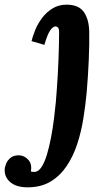

<svg xmlns="http://www.w3.org/2000/svg" viewBox="-128 -531 471 822"><path d="M157 -511Q209 -511 231 -479.5Q253 -448 254 -395Q255 -344 252 -273.5Q249 -203 243 -134Q238 -81 229 -24.5Q220 32 203 84.5Q186 137 158 179Q130 221 89 246Q48 271 -10 271Q-56 271 -82 250.5Q-108 230 -108 197Q-108 185 -102 170Q-96 155 -82 144Q-68 133 -45 134Q-23 135 -6.5 153.5Q10 172 4 203Q8 205 19 205Q36 205 49.5 184.5Q63 164 73 130.5Q83 97 90.5 57.5Q98 18 103 -21.5Q108 -61 111 -93.5Q114 -126 115 -145Q120 -211 122.5 -278.5Q125 -346 125 -392Q125 -409 120 -413.5Q115 -418 110 -418Q99 -418 87 -401Q75 -384 62 -339L7 -355Q12 -376 23 -403Q34 -430 52.5 -454.5Q71 -479 97 -495Q123 -511 157 -511Z"/></svg>

Font: Lora
Style: Italic
Weight: 400
Italic angle: -3°
Designer: Olga Karpushina, Alexei Vanyashin (Cyrillic)
Foundry: Cyreal
Version: Version 3.008